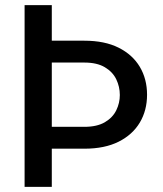

<svg xmlns="http://www.w3.org/2000/svg" viewBox="-20 -731 636 751"><path d="M182.6 -710.9V0H76.2V-710.9ZM310.1 -571.8Q389.6 -571.8 444.1 -544.4Q498.5 -517.1 526.9 -469.5Q555.2 -421.9 555.2 -360.4Q555.2 -299.3 526.9 -251.7Q498.5 -204.1 444.1 -176.8Q389.6 -149.4 310.1 -149.4H162.6V-234.9H310.1Q359.4 -234.9 390.1 -252.9Q420.9 -271 434.8 -299.6Q448.7 -328.1 448.7 -359.4Q448.7 -391.6 434.8 -420.7Q420.9 -449.7 390.1 -468Q359.4 -486.3 310.1 -486.3H182.1L123.5 -571.8Z"/></svg>

Font: Heebo Medium
Style: Regular
Weight: 500
Designer: Oded Ezer
Foundry: Ezer Type House
Version: Version 3.100